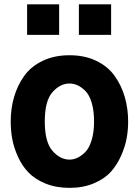

<svg xmlns="http://www.w3.org/2000/svg" viewBox="-20 -865 651 902"><path d="M107.4 -701.2V-844.7H257.8V-701.2ZM350.6 -701.2V-844.7H502V-701.2ZM190.4 -293.9Q190.4 -197.3 226.6 -156.2Q262.7 -115.2 306.6 -115.2Q325.2 -115.2 343.3 -123.5Q361.3 -131.8 379.9 -149.9Q398.4 -168 410.2 -205.6Q421.9 -243.2 421.9 -293.9Q421.9 -345.7 410.6 -382.8Q399.4 -419.9 380.4 -438.5Q361.3 -457 343.3 -464.8Q325.2 -472.7 306.6 -472.7Q262.7 -472.7 226.6 -432.1Q190.4 -391.6 190.4 -293.9ZM30.3 -293.9Q30.3 -354.5 45.9 -408.7Q61.5 -462.9 93.3 -507.8Q125 -552.7 180.2 -579.1Q235.4 -605.5 306.6 -605.5Q377.9 -605.5 432.6 -579.1Q487.3 -552.7 519 -507.8Q550.8 -462.9 566.4 -408.7Q582 -354.5 582 -293.9Q582 -254.9 575.2 -216.3Q568.4 -177.7 549.3 -134.3Q530.3 -90.8 501 -58.1Q471.7 -25.4 421.4 -3.9Q371.1 17.6 306.6 17.6Q243.2 17.6 193.4 -2.9Q143.6 -23.4 113.3 -55.2Q83 -86.9 64 -129.4Q44.9 -171.9 37.6 -211.9Q30.3 -252 30.3 -293.9Z"/></svg>

Font: Gothic A1 Black
Style: Regular
Weight: 900
Version: Version 2.50